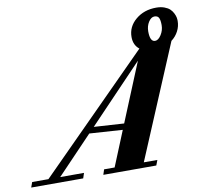

<svg xmlns="http://www.w3.org/2000/svg" viewBox="-157 -930 1104 1028"><g transform="rotate(-10 394.5 -416.5)"><path d="M-69.3 0 -59.1 -28.3H29.3L630.4 -632.3Q599.6 -656.2 599.6 -700.2Q599.6 -756.3 645 -794.4Q690.4 -832.5 756.8 -832.5Q781.7 -832.5 800.8 -825.4Q819.8 -818.4 830.3 -808.3Q840.8 -798.3 847.4 -785.2Q854 -772 856 -762Q857.9 -752 857.9 -742.7Q857.9 -713.4 844.2 -687.3Q830.6 -661.1 806.6 -643.1L547.9 -28.3H621.6L610.8 0H322.8L332 -28.3H389.2L467.3 -219.2L287.1 -231L93.3 -28.3H222.7L213.4 0ZM720.7 -658.2Q738.3 -658.2 753.9 -682.6Q769.5 -707 769.5 -735.4Q769.5 -762.2 763.2 -774.9Q756.8 -787.6 739.3 -787.6Q721.2 -787.6 707 -765.4Q692.9 -743.2 692.9 -714.4Q692.9 -658.2 720.7 -658.2ZM316.9 -261.7 480.5 -251.5 611.3 -569.8Z"/></g></svg>

Font: Elstob 18pt ExtraBold
Style: Italic
Weight: 800
Italic angle: -20°
Designer: Peter S. Baker
Version: Version 1.015